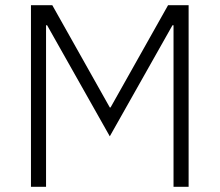

<svg xmlns="http://www.w3.org/2000/svg" viewBox="-20 -718 844 738"><path d="M99 0H157V-621H161L402 -194L643 -621H647V0H705V-698H626L405 -305H402L181 -698H99Z"/></svg>

Font: IBM Plex Devanagari Light
Style: Regular
Weight: 300
Designer: Mike Abbink, Paul van der Laan, Pieter van Rosmalen, Erin McLaughlin
Foundry: Bold Monday
Version: Version 1.0